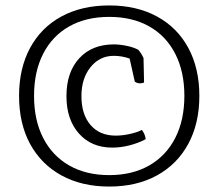

<svg xmlns="http://www.w3.org/2000/svg" viewBox="-20 -675 802 705"><path d="M381 10Q280 10 205.5 -31Q131 -72 90.5 -146.5Q50 -221 50 -323Q50 -424 90.5 -499Q131 -574 205.5 -614.5Q280 -655 381 -655Q482 -655 556.5 -614.5Q631 -574 671.5 -499Q712 -424 712 -323Q712 -222 671.5 -147Q631 -72 556.5 -31Q482 10 381 10ZM381 -32Q466 -32 528 -67.5Q590 -103 623.5 -168.5Q657 -234 657 -323Q657 -412 623.5 -477.5Q590 -543 528 -578Q466 -613 381 -613Q296 -613 234 -578Q172 -543 138.5 -477.5Q105 -412 105 -323Q105 -234 138.5 -168.5Q172 -103 234 -67.5Q296 -32 381 -32ZM475 -375 456 -460Q427 -470 398 -470Q346 -470 312.5 -428.5Q279 -387 279 -322Q279 -255 312.5 -216Q346 -177 405 -177Q429 -177 456.5 -183Q484 -189 501 -198Q513 -182 515 -164Q489 -150 456.5 -141.5Q424 -133 392 -133Q316 -133 270 -184.5Q224 -236 224 -322Q224 -410 271 -461Q318 -512 398 -512Q420 -512 446 -506.5Q472 -501 488 -492Q499 -479 507 -462L509 -372Q502 -369 494 -369Q484 -369 475 -375Z"/></svg>

Font: Scope One
Style: Regular
Weight: 400
Designer: Dalton Maag Ltd
Foundry: Dalton Maag Ltd
Version: Version 1.002; ttfautohint (v1.4.1) -l 11 -r 50 -G 50 -x 14 